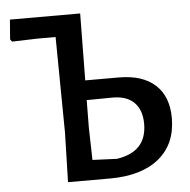

<svg xmlns="http://www.w3.org/2000/svg" viewBox="-48 -690 730 738"><g transform="rotate(-5 316.5 -321.0)"><path d="M185 0 190 -192 186 -560H116L18 -557L11 -566L17 -642H288L285 -384H414Q506 -384 555 -339Q604 -294 604 -211Q604 -111 536.5 -55.5Q469 0 346 0ZM283 -201 286 -77 380 -73Q496 -90 496 -198Q496 -252 466.5 -281Q437 -310 381 -309L284 -308Z"/></g></svg>

Font: Alegreya Sans Medium
Style: Regular
Weight: 500
Designer: Juan Pablo del Peral
Foundry: Huerta Tipografica
Version: Version 2.007